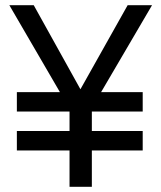

<svg xmlns="http://www.w3.org/2000/svg" viewBox="-20 -720 620 740"><path d="M248 -360V0H334V-360ZM472 -700 290 -376 110 -700H16L290 -229L566 -700ZM45 -140H530V-215H45ZM45 -290H530V-365H45Z"/></svg>

Font: Jost* Book
Style: Regular
Weight: 400
Version: Version 3.000